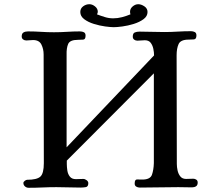

<svg xmlns="http://www.w3.org/2000/svg" viewBox="-20 -887 1040 911"><path d="M918 -21Q918 -8 910 -3Q902 2 891 2Q875 2 858.5 1.5Q842 1 826 1Q780 1 734.5 2Q689 3 643 3Q634 3 626.5 -1.5Q619 -6 619 -16Q619 -36 630.5 -35.5Q642 -35 655 -35Q693 -35 701 -58Q709 -81 710 -113V-539L297 -125V-109Q297 -95 299.5 -78Q302 -61 311.5 -49Q321 -37 340 -37Q348 -37 357 -37.5Q366 -38 375 -38Q383 -38 391 -32Q399 -26 399 -18Q399 -1 386.5 1Q374 3 362 3Q333 3 305 2Q277 1 248 1Q214 1 181.5 2.5Q149 4 116 4Q106 4 98.5 -2.5Q91 -9 91 -19Q91 -24 97.5 -29Q104 -34 109 -34Q155 -34 171.5 -49Q188 -64 188 -113Q188 -242 187.5 -371Q187 -500 187 -629Q187 -654 176.5 -675.5Q166 -697 137 -697Q129 -697 121 -696Q113 -695 105 -695Q96 -695 89.5 -700Q83 -705 83 -714Q83 -728 91.5 -733Q100 -738 113 -738Q144 -738 174.5 -736Q205 -734 236 -734Q267 -734 297.5 -736Q328 -738 359 -738Q370 -738 378 -734Q386 -730 386 -718Q386 -700 375 -699Q364 -698 350 -698Q312 -698 303.5 -678.5Q295 -659 296 -627V-188L711 -624Q711 -639 707.5 -655.5Q704 -672 695 -684Q686 -696 667 -696Q658 -696 649 -695Q640 -694 632 -694Q623 -694 616.5 -699Q610 -704 610 -713Q610 -729 619.5 -733Q629 -737 642 -737Q671 -737 700 -736Q729 -735 759 -735Q791 -735 822.5 -737Q854 -739 886 -739Q896 -739 904 -735Q912 -731 912 -719Q912 -701 900 -700Q888 -699 875 -699Q837 -699 827.5 -678Q818 -657 818 -625Q818 -496 818.5 -367Q819 -238 819 -109Q819 -95 822.5 -78.5Q826 -62 835.5 -50Q845 -38 863 -38Q871 -38 879.5 -38.5Q888 -39 897 -39Q905 -39 911.5 -34.5Q918 -30 918 -21ZM680 -830Q680 -810 661 -796Q642 -782 614.5 -773.5Q587 -765 561 -761.5Q535 -758 520 -758Q505 -758 479 -761.5Q453 -765 425.5 -773.5Q398 -782 379.5 -796Q361 -810 361 -830Q361 -847 374.5 -857Q388 -867 404 -867Q418 -867 431 -856.5Q444 -846 444 -831Q444 -828 443 -825Q442 -822 440 -819Q458 -812 477.5 -806Q497 -800 517 -800Q538 -800 559 -805.5Q580 -811 599 -819Q598 -822 597.5 -825Q597 -828 597 -831Q597 -846 609.5 -856.5Q622 -867 636 -867Q650 -867 665 -857Q680 -847 680 -830Z"/></svg>

Font: Kaisei Decol Medium
Style: Regular
Weight: 500
Designer: Font-Kai, 金井和夫
Foundry: KAZUO KANAI
Version: Version 5.003